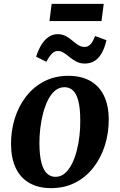

<svg xmlns="http://www.w3.org/2000/svg" viewBox="-20 -961 620 994"><path d="M333.5 -568.5Q400 -568.5 446.5 -542.5Q493 -516.5 517.8 -466.2Q542.5 -416 543 -343Q543 -271.5 522.8 -207.5Q502.5 -143.5 463.8 -93.8Q425 -44 369.5 -15.5Q314 13 244.5 13Q179.5 13 133 -13.2Q86.5 -39.5 62.2 -89.8Q38 -140 37 -212.5Q36.5 -284.5 56.8 -348.8Q77 -413 115.8 -462.5Q154.5 -512 209.5 -540.2Q264.5 -568.5 333.5 -568.5ZM314 -509.5Q286 -509.5 264.8 -491.5Q243.5 -473.5 228.2 -443Q213 -412.5 203 -374.5Q193 -336.5 188.5 -296.5Q184 -256.5 184 -219.5Q184.5 -154.5 195 -116.5Q205.5 -78.5 224 -62Q242.5 -45.5 267 -45.5Q294.5 -45.5 315.5 -63.5Q336.5 -81.5 352 -112Q367.5 -142.5 377.2 -180.5Q387 -218.5 391.5 -258.8Q396 -299 395.5 -336.5Q395.5 -402 385.2 -439.8Q375 -477.5 357 -493.5Q339 -509.5 314 -509.5ZM167 -667.5Q179.5 -706.5 196.5 -732.5Q213.5 -758.5 234 -771.2Q254.5 -784 277 -784Q303 -784 321.2 -774Q339.5 -764 354.5 -750.8Q369.5 -737.5 384.8 -727.8Q400 -718 418.5 -718Q434 -718 447 -730.2Q460 -742.5 472 -774.5L531 -753Q521 -709.5 504.8 -682.8Q488.5 -656 467 -644Q445.5 -632 419.5 -632Q395 -632 376 -641.8Q357 -651.5 341.2 -664.5Q325.5 -677.5 310.8 -687.2Q296 -697 280 -697Q262.5 -697 248.8 -683.2Q235 -669.5 220 -641ZM247.5 -941H517L505.5 -852H236Z"/></svg>

Font: Merriweather Light 18pt
Style: Bold Italic
Weight: 700
Italic angle: -7.8°
Version: Version 2.101